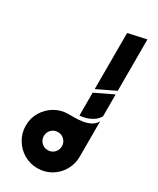

<svg xmlns="http://www.w3.org/2000/svg" viewBox="-204 -861 757 922"><g transform="rotate(30 174.5 -400.0)"><path d="M224 -320V-447L324 -495V-374Q315 -357 298.5 -345.5Q282 -334 262.5 -327.5Q243 -321 224 -320ZM224 -467V-778L324 -800V-515ZM324 -150 175 -300Q188 -300 209 -300Q230 -300 252.5 -303.5Q275 -307 294.5 -317Q314 -327 324 -346ZM175 0Q134 0 100 -20Q66 -40 45.5 -74.5Q25 -109 25 -150Q25 -192 45.5 -226Q66 -260 100 -280Q134 -300 175 -300Q216 -300 250 -280Q284 -260 304 -226Q324 -192 324 -150Q324 -109 304 -74.5Q284 -40 250 -20Q216 0 175 0ZM175 -100Q196 -100 210.5 -114.5Q225 -129 225 -150Q225 -171 210.5 -185.5Q196 -200 175 -200Q154 -200 139.5 -185.5Q125 -171 125 -150Q125 -129 139.5 -114.5Q154 -100 175 -100Z"/></g></svg>

Font: Reem Kufi Fun
Style: Regular
Weight: 400
Designer: Khaled Hosny
Version: Version 1.005